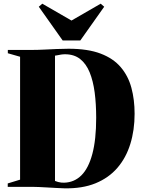

<svg xmlns="http://www.w3.org/2000/svg" viewBox="-20 -1014 763 1042"><path d="M329 8Q311.5 7.5 287.8 6.2Q264 5 239 3.5Q214 2 191.8 1Q169.5 0 155 0H22V-18.5L89 -39V-706L22.5 -725V-743H151Q183.5 -743 218.8 -744.8Q254 -746.5 288.5 -748Q323 -749.5 352 -749.5Q456.5 -749.5 525.8 -723.2Q595 -697 635.5 -649.2Q676 -601.5 693.2 -537.2Q710.5 -473 710.5 -396.5Q710.5 -307.5 687.2 -232.5Q664 -157.5 617 -103Q570 -48.5 498.2 -19.2Q426.5 10 329 8ZM328 -22.5Q383 -24 421.8 -62.5Q460.5 -101 481.2 -178.8Q502 -256.5 502 -375Q502 -449.5 493.8 -512.2Q485.5 -575 466.5 -621.5Q447.5 -668 414.8 -693.8Q382 -719.5 333 -719.5Q322 -719.5 311.2 -717.8Q300.5 -716 292 -714.2Q283.5 -712.5 278.5 -712V-32Q287.5 -28.5 295.8 -26.2Q304 -24 312 -23.2Q320 -22.5 328 -22.5ZM320 -794.5 190.5 -977.5 209.5 -994 368 -902.5 526.5 -994 545.5 -977.5 416 -794.5Z"/></svg>

Font: Merriweather 144pt Black
Style: Regular
Weight: 900
Version: Version 2.100